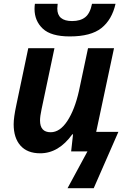

<svg xmlns="http://www.w3.org/2000/svg" viewBox="-20 -798 661 1012"><path d="M162 -751Q162 -764 164 -778H284Q282 -754 282 -753Q282 -687 360 -687Q404 -687 429.5 -707.5Q455 -728 465 -778H589Q570 -694 514.5 -650Q459 -606 348 -606Q249 -606 205.5 -647Q162 -688 162 -751ZM441 0H355L365 -90H361Q289 10 192 10Q124 10 88 -30.5Q52 -71 52 -143Q52 -179 66 -244L129 -544H267L199 -222Q191 -185 191 -163Q191 -101 247 -101Q296 -101 335 -160.5Q374 -220 396 -318L444 -544H581L487 -103H604L474 194H336Z"/></svg>

Font: Noto Sans Display
Style: Bold Italic
Weight: 700
Italic angle: -12°
Designer: Monotype Design team
Foundry: Monotype Imaging Inc.
Version: Version 1.000